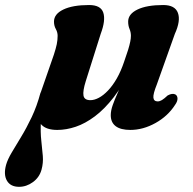

<svg xmlns="http://www.w3.org/2000/svg" viewBox="-107 -502 764 760"><path d="M53.5 -135.5 73.1 -125Q57.1 -65.9 54.9 -22.1Q52.7 21.7 56.5 55Q60.3 88.2 62.5 115.6Q64.7 143 57.4 169.6Q49.1 200 23.4 218.8Q-2.2 237.5 -31.5 237.5Q-65.2 237.5 -79.4 213.5Q-93.6 189.4 -82.9 150.4Q-76.8 129 -60.6 101.7Q-44.4 74.3 -23.2 39.5Q-2 4.7 18.6 -38.6Q39.1 -82 53.5 -135.5ZM106.4 -286.1Q114.2 -310.1 117.7 -326.9Q121.1 -343.6 121.1 -360.2Q121.1 -374.3 113.9 -387.2Q106.7 -400.1 106.7 -416.5Q106.7 -446.4 143.6 -464.2Q180.5 -482.1 245.7 -482.1Q292 -482.1 301.9 -451.8Q311.8 -421.5 291.6 -367.9L232.5 -180.8Q220.2 -141.5 223.5 -123.5Q226.9 -105.5 250.8 -105.5Q266.4 -105.5 284.2 -114.9Q302.1 -124.3 320.4 -143.5Q338.8 -162.7 355.3 -191.4Q371.8 -220.2 384.7 -258.9Q394.1 -285.5 400 -304.4Q405.8 -323.2 408.5 -336.8Q411.2 -350.3 411.2 -360.2Q411.2 -374.3 405.8 -387.2Q400.3 -400.1 400.3 -416.5Q400.3 -446.4 437 -464.2Q473.7 -482.1 539 -482.1Q585.7 -482.1 597.2 -451Q608.8 -420 585.1 -367.9L513.9 -168Q498.5 -129.7 500.2 -115.1Q502 -100.6 517.3 -100.6Q525 -100.6 534 -105.9Q543 -111.3 556.8 -124.3Q566.7 -129.5 574 -130.3Q581.3 -131.1 587 -128.2Q595.3 -123.5 595.6 -112Q595.9 -100.6 586 -86.9Q557.5 -42.3 508.4 -15Q459.4 12.3 408.8 12.3Q370.5 12.3 350.9 -2.6Q331.4 -17.5 331.4 -46.1Q331.4 -64 339.2 -86.1Q347 -108.3 358.4 -133.4Q369.8 -158.6 380.4 -185.3Q391 -212.1 396.2 -238.7L413.5 -234.8Q380.1 -164.8 343.4 -117.4Q306.7 -70 268.5 -41.5Q230.3 -12.9 192.8 -0.3Q155.3 12.3 119.8 12.3Q76.6 12.3 57.2 -8.2Q37.7 -28.7 39 -64.7Q40.3 -100.8 58.3 -147.6Z"/></svg>

Font: Fraunces Wonky
Style: Italic
Weight: 900
Italic angle: -16°
Version: Version 1.000;[b76b70a41]